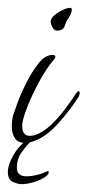

<svg xmlns="http://www.w3.org/2000/svg" viewBox="-35 -357 223 489"><path d="M29 7Q11 7 3 -5Q-5 -17 -5 -35Q-5 -49 -2 -62Q0 -68 8.5 -92Q17 -116 31.5 -145Q46 -174 63 -195.5Q80 -217 98 -217Q106 -217 106 -213Q106 -209 102 -205Q82 -181 64.5 -148.5Q47 -116 35.5 -87Q24 -58 22 -43Q19 -11 41 -11Q44 -11 47 -11.5Q50 -12 54 -13Q75 -20 95 -39Q115 -58 132 -81Q149 -104 160 -121Q164 -125 165 -125Q168 -125 168 -120Q168 -115 165 -110Q143 -76 113.5 -43Q84 -10 55 1Q40 7 29 7ZM110 -279Q103 -279 98.5 -287.5Q94 -296 94 -302Q94 -310 103.5 -318Q113 -326 124.5 -331.5Q136 -337 143 -337Q148 -337 148 -333Q148 -329 146 -323Q144 -317 138 -309Q133 -302 129.5 -290.5Q126 -279 110 -279ZM20 112Q10 112 -2.5 106Q-15 100 -15 81Q-15 67 -6 48Q3 29 16.5 14.5Q30 0 41 0L45 2Q34 12 21 29.5Q8 47 8 70Q8 82 14.5 87Q21 92 31 92Q58 92 86 79Q89 77 89 83Q88 89 76.5 96Q65 103 49 107.5Q33 112 20 112Z"/></svg>

Font: Waterfall
Style: Regular
Weight: 400
Designer: Robert E. Leuschke
Foundry: Robert E. Leuschke
Version: Version 1.010; ttfautohint (v1.8.3)